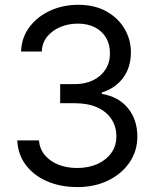

<svg xmlns="http://www.w3.org/2000/svg" viewBox="-20 -757 630 787"><path d="M297.9 9.8Q227.1 9.8 172.4 -14.2Q117.7 -38.1 85.4 -81.3Q53.2 -124.5 50.8 -181.6H139.6Q142.6 -146.5 163.8 -121.1Q185.1 -95.7 219.5 -82Q253.9 -68.4 295.9 -68.4Q342.8 -68.4 379.2 -84.7Q415.5 -101.1 436.3 -130.1Q457 -159.2 457 -197.3Q457 -237.8 437 -268.6Q417 -299.3 378.7 -316.7Q340.3 -334 285.2 -334H226.6V-412.1H285.2Q328.1 -412.1 360.8 -427.7Q393.6 -443.4 412.1 -471.7Q430.7 -500 430.7 -538.1Q430.7 -575.2 414.6 -602.5Q398.4 -629.9 368.9 -645Q339.4 -660.2 298.8 -660.2Q261.2 -660.2 228 -646.5Q194.8 -632.8 173.8 -607.4Q152.8 -582 151.4 -545.9H66.4Q68.4 -603 100.6 -646Q132.8 -689 185.3 -713.1Q237.8 -737.3 300.8 -737.3Q368.2 -737.3 416.5 -710.2Q464.8 -683.1 490.7 -638.7Q516.6 -594.2 516.6 -543Q516.6 -481 484.6 -438Q452.6 -395 397.5 -377.9V-372.1Q465.8 -360.8 504.4 -313.7Q543 -266.6 543 -197.3Q543 -138.2 511 -91.3Q479 -44.4 423.6 -17.3Q368.2 9.8 297.9 9.8Z"/></svg>

Font: Inter Tight
Style: Regular
Weight: 400
Designer: Rasmus Andersson
Foundry: rsms
Version: Version 3.002